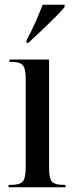

<svg xmlns="http://www.w3.org/2000/svg" viewBox="-20 -786 308 806"><path d="M16 0V-10H28Q62 -10 75 -23.5Q88 -37 88 -85V-453Q88 -499 75.5 -512.5Q63 -526 31 -526H20V-536H186V-83Q186 -36 198.5 -23Q211 -10 245 -10H255V0ZM91 -616Q111 -653 128.5 -692.5Q146 -732 159 -766H251V-756Q237 -739 209.5 -711.5Q182 -684 152 -655.5Q122 -627 99 -606H91Z"/></svg>

Font: Noto Serif Display ExtraCondensed Medium
Style: Regular
Weight: 500
Width: 2
Designer: Monotype Design Team
Foundry: Monotype Imaging Inc.
Version: Version 2.009